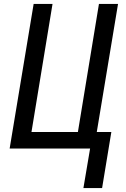

<svg xmlns="http://www.w3.org/2000/svg" viewBox="-20 -755 640 976"><path d="M404 201 438 0H29L151 -735H247L140 -84H376L483 -735H580L472 -84H546L499 201Z"/></svg>

Font: Iosevka SS04 Md Ex Obl
Style: Regular
Weight: 500
Width: 7
Italic angle: -9°
Monospace: yes
Designer: Belleve Invis
Foundry: Belleve Invis
Version: Version 19.0.0; ttfautohint (v1.8.4)